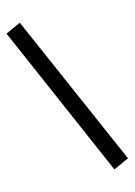

<svg xmlns="http://www.w3.org/2000/svg" viewBox="-186 -762 698 995"><g transform="rotate(-15 162.5 -264.5)"><path d="M300.1 166.2 -57.8 -658.2 23.3 -695 383 128.8Z"/></g></svg>

Font: Faustina Light
Style: Italic
Weight: 300
Italic angle: -8°
Designer: Alfonso Garcia
Foundry: http://www.omnibus-type.com
Version: Version 1.200